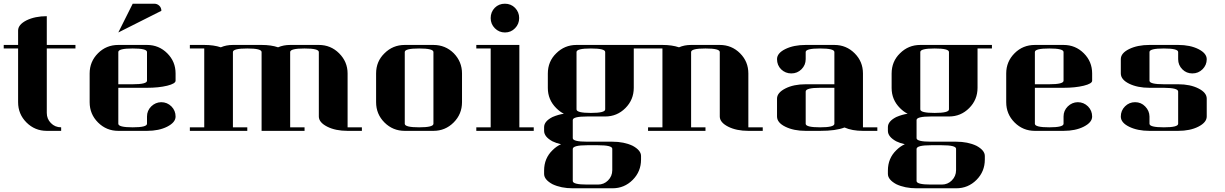

<svg xmlns="http://www.w3.org/2000/svg" viewBox="-20 -702 6570 1030"><path d="M0 -441.9V-460.9H77.1V-538.1Q77.1 -569.8 122.1 -592.8Q168 -615.2 231 -615.2V-460.9H384.8V-441.9H231V-96.2Q231 -64 252.9 -42Q274.9 -19 308.1 -19V0H231Q167 0 122.1 -44.9Q77.1 -89.8 77.1 -153.8V-441.9Z M460.9 -153.8V-308.1Q460.9 -371.6 505.9 -416.5Q550.3 -460.9 614.7 -460.9H768.6Q832.5 -460.9 877.4 -416Q921.9 -371.6 921.9 -308.1V-269Q921.9 -253.4 877 -242.2Q831.1 -231 768.6 -231H614.7V-38.1Q614.7 -19 691.9 -19Q768.6 -19 768.6 -38.1V-77.1Q768.6 -108.4 791 -130.9Q814 -153.3 844.7 -153.8Q877 -153.8 899.9 -130.9Q921.9 -108.4 921.9 -76.7Q921.9 -45.4 877 -22.5Q832.5 0 768.6 0H614.7Q550.8 0 505.9 -44.9Q460.9 -89.8 460.9 -153.8ZM614.7 -250H691.9Q768.6 -250 768.6 -269V-422.9Q768.6 -441.9 691.9 -441.9Q614.7 -441.9 614.7 -422.9ZM614.7 -527.8 691.9 -682.1H807.6Q823.7 -682.1 835 -670.9Q845.7 -660.2 845.7 -644Z M998.5 0V-19H1075.7V-441.9H998.5V-460.9H1075.7Q1127 -460.9 1164.6 -448.2Q1193.4 -460.9 1229.5 -460.9H1383.3Q1435.1 -460.9 1471.7 -448.2Q1500.5 -460.9 1536.6 -460.9H1690.4Q1754.4 -460.9 1799.3 -416Q1844.7 -370.6 1844.7 -308.1V-19H1921.4V0H1844.7Q1779.8 0 1735.4 -22.5Q1690.4 -45.4 1690.4 -77.1V-422.9Q1690.4 -441.9 1613.8 -441.9Q1536.6 -441.9 1536.6 -422.9V-19H1613.8V0H1383.3V-422.9Q1383.3 -441.9 1306.6 -441.9Q1229.5 -441.9 1229.5 -422.9V-19H1306.6V0Z M1997.6 -153.8V-308.1Q1997.6 -372.6 2042.5 -416Q2087.4 -460.9 2151.4 -460.9H2305.2Q2369.6 -460.9 2414.6 -416Q2458.5 -370.6 2458.5 -308.1V-153.8Q2458.5 -89.8 2413.6 -44.9Q2368.7 0 2305.2 0H2151.4Q2087.4 0 2042.5 -44.9Q1997.6 -89.8 1997.6 -153.8ZM2151.4 -38.1Q2151.4 -19 2228.5 -19Q2305.2 -19 2305.2 -38.1V-422.9Q2305.2 -441.9 2228.5 -441.9Q2151.4 -441.9 2151.4 -422.9Z M2535.2 0V-19H2612.3V-441.9H2535.2V-460.9H2766.1V-19H2843.3V0ZM2612.3 -605Q2612.3 -637.7 2634.3 -660.2Q2656.2 -682.1 2688.5 -682.1Q2721.2 -682.1 2743.2 -659.7Q2765.1 -636.7 2765.1 -605.5Q2765.1 -573.2 2743.2 -550.8Q2721.2 -527.8 2689 -527.8Q2657.2 -527.8 2634.8 -550.3Q2612.3 -572.8 2612.3 -605Z M2898.9 0V-20Q2898.9 -51.3 2943.8 -74.2Q2976.1 -87.9 3004.9 -91.8Q2983.9 -102.1 2963.9 -122.1Q2918.9 -167 2918.9 -230V-307.1Q2918.9 -372.6 2963.9 -416Q3008.8 -460.9 3072.8 -460.9H3457V-441.9H3379.9V-231Q3379.9 -167 3335 -122.1Q3290 -77.1 3226.6 -77.1H3129.9Q3052.7 -77.1 3052.7 -58.1V39.1Q3052.7 58.1 3129.9 58.1H3264.6Q3327.6 58.1 3374 80.1Q3418.9 104.5 3418.9 134.8V153.8Q3418.9 218.3 3374 263.2Q3329.1 308.1 3265.6 308.1H3052.7Q2990.2 308.1 2943.8 286.1Q2898.9 261.7 2898.9 231V212.9Q2898.9 147.5 2943.8 104Q2965.8 82 2989.7 71.8Q2962.4 65.4 2943.8 56.2Q2898.9 31.7 2898.9 0ZM3052.7 97.2V269Q3052.7 288.1 3129.9 288.1H3188Q3219.7 288.1 3241.7 266.1Q3264.6 243.2 3264.6 210.9V96.2Q3264.6 77.1 3188 77.1H3129.9Q3052.7 77.1 3052.7 97.2ZM3072.8 -115.2Q3072.8 -96.2 3149.9 -96.2Q3226.6 -96.2 3226.6 -115.2V-422.9Q3226.6 -441.9 3149.9 -441.9Q3072.8 -441.9 3072.8 -422.9Z M3456.5 0V-19H3533.7V-441.9H3456.5V-460.9H3533.7Q3585 -460.9 3622.6 -448.2Q3651.4 -460.9 3687.5 -460.9H3841.3Q3905.3 -460.9 3950.2 -416Q3994.6 -371.6 3994.6 -308.1V-19H4071.8V0H3994.6Q3930.7 0 3886.2 -22.5Q3841.3 -45.4 3841.3 -77.1V-422.9Q3841.3 -441.9 3764.6 -441.9Q3687.5 -441.9 3687.5 -422.9V-19H3764.6V0Z M4148.4 -172.9Q4148.4 -204.6 4193.4 -227.5Q4237.8 -250 4302.2 -250H4456.1V-422.9Q4456.1 -441.9 4379.4 -441.9Q4302.2 -441.9 4302.2 -422.9V-384.8Q4302.2 -353 4279.8 -330.6Q4257.3 -308.1 4225.1 -308.1Q4193.4 -308.1 4170.4 -330.1Q4148.4 -352.1 4148.4 -384.8Q4148.4 -417 4193.4 -439Q4238.3 -460.9 4302.2 -460.9H4456.1Q4520 -460.9 4564.9 -416Q4609.4 -371.6 4609.4 -308.1V-19H4686.5V0H4609.4Q4551.3 0 4510.3 -18.1Q4464.8 0 4379.4 0H4302.2Q4238.3 0 4193.4 -22Q4148.4 -43.9 4148.4 -77.1ZM4302.2 -38.1Q4302.2 -19 4379.4 -19Q4456.1 -19 4456.1 -38.1V-231H4379.4Q4302.2 -231 4302.2 -210.9Z M4743.2 0V-20Q4743.2 -51.3 4788.1 -74.2Q4820.3 -87.9 4849.1 -91.8Q4828.1 -102.1 4808.1 -122.1Q4763.2 -167 4763.2 -230V-307.1Q4763.2 -372.6 4808.1 -416Q4853 -460.9 4917 -460.9H5301.3V-441.9H5224.1V-231Q5224.1 -167 5179.2 -122.1Q5134.3 -77.1 5070.8 -77.1H4974.1Q4897 -77.1 4897 -58.1V39.1Q4897 58.1 4974.1 58.1H5108.9Q5171.9 58.1 5218.3 80.1Q5263.2 104.5 5263.2 134.8V153.8Q5263.2 218.3 5218.3 263.2Q5173.3 308.1 5109.9 308.1H4897Q4834.5 308.1 4788.1 286.1Q4743.2 261.7 4743.2 231V212.9Q4743.2 147.5 4788.1 104Q4810.1 82 4834 71.8Q4806.6 65.4 4788.1 56.2Q4743.2 31.7 4743.2 0ZM4897 97.2V269Q4897 288.1 4974.1 288.1H5032.2Q5064 288.1 5085.9 266.1Q5108.9 243.2 5108.9 210.9V96.2Q5108.9 77.1 5032.2 77.1H4974.1Q4897 77.1 4897 97.2ZM4917 -115.2Q4917 -96.2 4994.1 -96.2Q5070.8 -96.2 5070.8 -115.2V-422.9Q5070.8 -441.9 4994.1 -441.9Q4917 -441.9 4917 -422.9Z M5377.9 -153.8V-308.1Q5377.9 -371.6 5422.9 -416.5Q5467.3 -460.9 5531.7 -460.9H5685.5Q5749.5 -460.9 5794.4 -416Q5838.9 -371.6 5838.9 -308.1V-269Q5838.9 -253.4 5793.9 -242.2Q5748 -231 5685.5 -231H5531.7V-38.1Q5531.7 -19 5608.9 -19Q5685.5 -19 5685.5 -38.1V-77.1Q5685.5 -108.4 5708 -130.9Q5731 -153.3 5761.7 -153.8Q5793.9 -153.8 5816.9 -130.9Q5838.9 -108.4 5838.9 -76.7Q5838.9 -45.4 5793.9 -22.5Q5749.5 0 5685.5 0H5531.7Q5467.8 0 5422.9 -44.9Q5377.9 -89.8 5377.9 -153.8ZM5531.7 -250H5608.9Q5685.5 -250 5685.5 -269V-422.9Q5685.5 -441.9 5608.9 -441.9Q5531.7 -441.9 5531.7 -422.9Z M5992.7 -308.1V-384.8Q5992.7 -417 6037.6 -439Q6082.5 -460.9 6146.5 -460.9H6300.3Q6364.7 -460.9 6409.2 -438.5Q6453.6 -416 6453.6 -384.3Q6453.6 -353 6431.2 -330.6Q6408.7 -308.1 6376.5 -308.1Q6344.7 -308.1 6322.8 -330.1Q6300.3 -352.5 6300.3 -384.8V-422.9Q6300.3 -441.9 6223.6 -441.9Q6146.5 -441.9 6146.5 -422.9V-269Q6146.5 -250 6223.6 -250H6300.3Q6364.7 -250 6409.2 -227.5Q6453.6 -205.1 6453.6 -172.9V-77.1Q6453.6 -45.4 6408.7 -22.5Q6364.3 0 6300.3 0H6146.5Q6082.5 0 6037.6 -22Q5992.7 -43.9 5992.7 -76.7Q5992.7 -108.9 6015.1 -131.3Q6037.6 -153.8 6069.3 -153.8Q6101.6 -153.8 6123.5 -130.9Q6146 -107.9 6146.5 -77.1V-38.1Q6146.5 -19 6223.6 -19Q6300.3 -19 6300.3 -38.1V-210.9Q6300.3 -230.5 6223.6 -231H6146.5Q6082.5 -231 6037.6 -252.9Q5992.7 -274.9 5992.7 -308.1Z"/></svg>

Font: Hjet
Style: Regular
Weight: 400
Designer: T. Christopher White
Version: Version 1.2